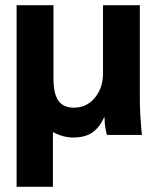

<svg xmlns="http://www.w3.org/2000/svg" viewBox="-20 -520 604 740"><path d="M44 -500H186V-219Q186 -159 205 -132Q224 -105 265 -105Q314 -105 345.5 -143Q377 -181 377 -237V-500H519V-134Q519 -80 527 0H392Q383 -32 383 -67H381Q363 -28 335.5 -9Q308 10 262 10Q223 10 184 -11V200H44Z"/></svg>

Font: Sarabun ExtraBold
Style: Regular
Weight: 800
Version: Version 1.000; ttfautohint (v1.6)